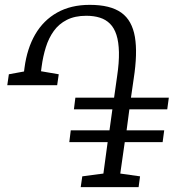

<svg xmlns="http://www.w3.org/2000/svg" viewBox="-20 -771 738 791"><path d="M312.5 0 319 -44.5 406 -56 423.5 -185.5H265.5L271.5 -234H431L443 -320.5H284.5L290.5 -368.5H450L462.5 -457Q471 -514 470 -556.2Q469 -598.5 459.8 -627.2Q450.5 -656 433.2 -673.2Q416 -690.5 391.5 -698.2Q367 -706 335.5 -706Q288.5 -706 255.5 -689.2Q222.5 -672.5 201.5 -643.2Q180.5 -614 168.8 -576.2Q157 -538.5 151.5 -496.5L149 -477.5L222 -465L215.5 -420H10L16.5 -465L79 -476.5L81 -492Q91.5 -571.5 125.2 -629.5Q159 -687.5 215.5 -719.2Q272 -751 349.5 -751Q392.5 -751 424.8 -743Q457 -735 479.8 -718.8Q502.5 -702.5 516.2 -677.5Q530 -652.5 535.8 -618.8Q541.5 -585 540.2 -542.5Q539 -500 531 -448L519.5 -368.5H675.5L669 -320.5H513L501.5 -234H656.5L650 -185.5H494L475.5 -56L557 -44.5L551 0Z"/></svg>

Font: Merriweather 20pt Light
Style: Italic
Weight: 300
Italic angle: -7.8°
Version: Version 2.101